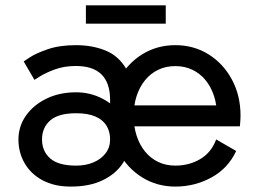

<svg xmlns="http://www.w3.org/2000/svg" viewBox="-20 -686 966 716"><path d="M426.8 -293V-214.8H786.1L820.3 -293ZM786.1 -166Q768.1 -117.2 726.8 -92.8Q685.5 -68.4 633.8 -68.4Q598.6 -68.4 570.1 -82Q541.5 -95.7 521 -120.8Q500.5 -146 489.5 -179.9Q478.5 -213.9 478.5 -253.9Q478.5 -294.4 489.5 -328.1Q500.5 -361.8 521 -387Q541.5 -412.1 570.1 -425.8Q598.6 -439.5 633.8 -439.5Q668.9 -439.5 697.5 -425.8Q726.1 -412.1 746.6 -387Q767.1 -361.8 778.1 -328.1Q789.1 -294.4 789.1 -253.9Q789.1 -243.7 788.3 -234.1Q787.6 -224.6 786.1 -214.8H874.5Q875.5 -224.6 876.2 -234.4Q877 -244.1 877 -253.9Q877 -330.1 844.7 -389.6Q812.5 -449.2 757.6 -483.4Q702.6 -517.6 633.8 -517.6Q565.4 -517.6 510.3 -483.4Q455.1 -449.2 422.9 -389.6Q390.6 -330.1 390.6 -253.9Q390.6 -177.7 422.9 -118.2Q455.1 -58.6 510.3 -24.4Q565.4 9.8 633.8 9.8Q706.5 9.8 768.6 -24.2Q830.6 -58.1 860.8 -123ZM244.1 9.8Q314 9.8 363 -13.9Q412.1 -37.6 438 -77.4Q463.9 -117.2 463.9 -166Q463.9 -214.8 435.8 -254.6Q407.7 -294.4 362.1 -318.1Q316.4 -341.8 263.7 -341.8Q201.7 -341.8 153.1 -318.1Q104.5 -294.4 76.7 -254.6Q48.8 -214.8 48.8 -166Q48.8 -117.2 71.8 -77.4Q94.7 -37.6 138.4 -13.9Q182.1 9.8 244.1 9.8ZM390.6 -166Q390.6 -136.7 374 -114.7Q357.4 -92.8 328.9 -80.6Q300.3 -68.4 263.7 -68.4Q197.8 -68.4 167.2 -95.2Q136.7 -122.1 136.7 -166Q136.7 -210 167.2 -236.8Q197.8 -263.7 263.7 -263.7Q307.6 -263.7 335.7 -251.5Q363.8 -239.3 377.2 -217.3Q390.6 -195.3 390.6 -166ZM478.5 -110.8V-296.9Q478.5 -382.3 450 -430.4Q421.4 -478.5 372.6 -498Q323.7 -517.6 263.7 -517.6Q201.7 -517.6 158 -502.4Q114.3 -487.3 91.3 -472.2Q68.4 -457 68.4 -457L108.4 -388.2Q108.4 -388.2 128.9 -401.1Q149.4 -414.1 184.3 -427Q219.2 -439.9 263.2 -439.9Q293.9 -439.9 317.6 -432.4Q341.3 -424.8 357.7 -409.2Q374 -393.6 382.3 -369.6Q390.6 -345.7 390.6 -312.5V-228.5ZM300.3 -597.7H598.1V-666H300.3Z"/></svg>

Font: Giphurs
Style: Regular
Weight: 400
Version: Version 2.010